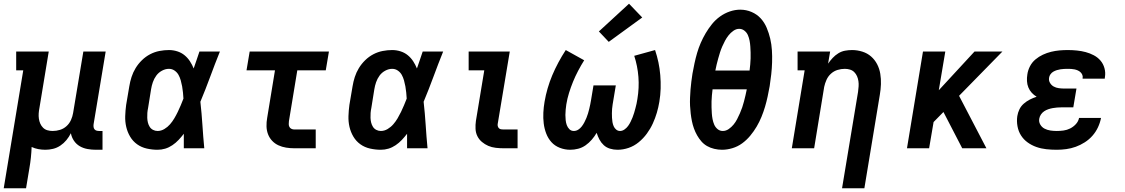

<svg xmlns="http://www.w3.org/2000/svg" viewBox="-25 -797 6045 1032"><path d="M-5 215 100 -419H62V-520H237L187 -217Q184 -202 183 -187.5Q182 -173 184 -159Q186 -145 191.5 -132.5Q197 -120 206.5 -110.5Q216 -101 229.5 -97Q243 -93 258 -93Q278 -93 297.5 -99Q317 -105 332.5 -119Q348 -133 356.5 -152Q365 -171 368 -190L423 -520H543L478 -129Q477 -121 478 -114Q479 -107 483 -102Q487 -97 493.5 -95Q500 -93 508 -93H526V8H491Q468 8 445.5 4Q423 0 404 -11Q385 -22 372.5 -40.5Q360 -59 356 -81Q346 -61 332 -44Q318 -27 299.5 -14.5Q281 -2 260 3Q239 8 219 8Q200 8 181 4.5Q162 1 145 -7Q144 21 141 50Q138 79 133 107L115 215Z M822 8Q793 8 764 1.5Q735 -5 712 -21.5Q689 -38 674.5 -62.5Q660 -87 653.5 -115Q647 -143 648 -173Q649 -203 653 -233L670 -333Q674 -358 682 -383Q690 -408 704 -431Q718 -454 738 -473.5Q758 -493 782 -505.5Q806 -518 832 -523Q858 -528 883 -528Q906 -528 928 -521Q950 -514 967 -500Q984 -486 996 -467.5Q1008 -449 1016 -429Q1024 -451 1031.5 -474Q1039 -497 1047 -520H1157Q1130 -453 1105 -385Q1080 -317 1052 -250Q1059 -188 1063 -125.5Q1067 -63 1073 0H963Q963 -19 963 -38.5Q963 -58 963 -78Q950 -61 935 -45Q920 -29 901.5 -16.5Q883 -4 863 2Q843 8 822 8ZM822 -93Q841 -93 858.5 -103.5Q876 -114 889 -129Q902 -144 912 -161Q922 -178 930.5 -195.5Q939 -213 946.5 -231Q954 -249 961 -267Q960 -283 958.5 -299.5Q957 -316 954 -332.5Q951 -349 946.5 -365Q942 -381 934.5 -394.5Q927 -408 913.5 -417.5Q900 -427 883 -427Q864 -427 845.5 -417Q827 -407 815 -390.5Q803 -374 796.5 -355Q790 -336 787 -317L771 -217Q768 -203 767 -190Q766 -177 766.5 -163.5Q767 -150 770 -138Q773 -126 779.5 -115.5Q786 -105 797.5 -99Q809 -93 822 -93Z M1557 0Q1535 0 1513 -3.5Q1491 -7 1471.5 -16Q1452 -25 1437.5 -40.5Q1423 -56 1415.5 -76Q1408 -96 1407.5 -118.5Q1407 -141 1411 -163L1453 -419H1300L1317 -520H1743L1726 -419H1573L1528 -146Q1527 -138 1527 -130Q1527 -122 1530.5 -115Q1534 -108 1541.5 -104.5Q1549 -101 1557 -101H1672V0Z M2022 8Q1993 8 1964 1.5Q1935 -5 1912 -21.5Q1889 -38 1874.5 -62.5Q1860 -87 1853.5 -115Q1847 -143 1848 -173Q1849 -203 1853 -233L1870 -333Q1874 -358 1882 -383Q1890 -408 1904 -431Q1918 -454 1938 -473.5Q1958 -493 1982 -505.5Q2006 -518 2032 -523Q2058 -528 2083 -528Q2106 -528 2128 -521Q2150 -514 2167 -500Q2184 -486 2196 -467.5Q2208 -449 2216 -429Q2224 -451 2231.5 -474Q2239 -497 2247 -520H2357Q2330 -453 2305 -385Q2280 -317 2252 -250Q2259 -188 2263 -125.5Q2267 -63 2273 0H2163Q2163 -19 2163 -38.5Q2163 -58 2163 -78Q2150 -61 2135 -45Q2120 -29 2101.5 -16.5Q2083 -4 2063 2Q2043 8 2022 8ZM2022 -93Q2041 -93 2058.5 -103.5Q2076 -114 2089 -129Q2102 -144 2112 -161Q2122 -178 2130.5 -195.5Q2139 -213 2146.5 -231Q2154 -249 2161 -267Q2160 -283 2158.5 -299.5Q2157 -316 2154 -332.5Q2151 -349 2146.5 -365Q2142 -381 2134.5 -394.5Q2127 -408 2113.5 -417.5Q2100 -427 2083 -427Q2064 -427 2045.5 -417Q2027 -407 2015 -390.5Q2003 -374 1996.5 -355Q1990 -336 1987 -317L1971 -217Q1968 -203 1967 -190Q1966 -177 1966.5 -163.5Q1967 -150 1970 -138Q1973 -126 1979.5 -115.5Q1986 -105 1997.5 -99Q2009 -93 2022 -93Z M2682 0Q2661 0 2639.5 -2.5Q2618 -5 2599.5 -13Q2581 -21 2565.5 -34Q2550 -47 2541 -65Q2532 -83 2531 -104.5Q2530 -126 2533 -147L2578 -419H2494V-520H2715L2650 -130Q2649 -124 2651 -117.5Q2653 -111 2657.5 -107Q2662 -103 2668.5 -102Q2675 -101 2682 -101H2757V0Z M3040 8Q3011 8 2984 -2.5Q2957 -13 2939 -33Q2921 -53 2911 -79Q2901 -105 2897.5 -133.5Q2894 -162 2895.5 -191.5Q2897 -221 2902 -250Q2908 -286 2918.5 -322Q2929 -358 2943.5 -392.5Q2958 -427 2976.5 -461.5Q2995 -496 3016 -528L3115 -473Q3098 -446 3082.5 -416.5Q3067 -387 3055 -357.5Q3043 -328 3033.5 -297.5Q3024 -267 3019 -236Q3017 -222 3015.5 -207.5Q3014 -193 3014 -179Q3014 -165 3015.5 -151Q3017 -137 3021.5 -124.5Q3026 -112 3035.5 -102.5Q3045 -93 3059 -93Q3072 -93 3083 -100Q3094 -107 3102 -117.5Q3110 -128 3116 -139.5Q3122 -151 3127 -163Q3132 -175 3135.5 -187Q3139 -199 3142 -211Q3145 -223 3147.5 -235.5Q3150 -248 3152 -260L3165 -338H3285L3272 -260Q3270 -248 3268 -236Q3266 -224 3265 -212Q3264 -200 3264 -188Q3264 -176 3264.5 -164Q3265 -152 3267 -140.5Q3269 -129 3273.5 -118.5Q3278 -108 3287 -100.5Q3296 -93 3308 -93Q3320 -93 3331.5 -101Q3343 -109 3351 -120Q3359 -131 3364.5 -142.5Q3370 -154 3375 -166Q3380 -178 3383.5 -190.5Q3387 -203 3390.5 -215.5Q3394 -228 3396.5 -240Q3399 -252 3401 -265Q3411 -325 3406.5 -383.5Q3402 -442 3384 -497L3496 -528Q3507 -495 3514 -462Q3521 -429 3524 -393Q3527 -357 3526 -321.5Q3525 -286 3519 -250Q3514 -220 3505.5 -191Q3497 -162 3484 -133.5Q3471 -105 3452 -79Q3433 -53 3408 -32.5Q3383 -12 3353.5 -2Q3324 8 3294 8Q3273 8 3253.5 2Q3234 -4 3220 -17Q3206 -30 3197 -47Q3188 -64 3182 -83Q3171 -64 3156 -46.5Q3141 -29 3122.5 -16Q3104 -3 3082.5 2.5Q3061 8 3040 8ZM3247 -572 3194 -628 3356 -777 3427 -703Z M3856 8Q3835 8 3814 3Q3793 -2 3775.5 -12Q3758 -22 3745 -37Q3732 -52 3722 -69.5Q3712 -87 3705 -106.5Q3698 -126 3694 -146Q3690 -166 3687.5 -187Q3685 -208 3684 -229Q3683 -250 3684 -272Q3685 -294 3686.5 -315.5Q3688 -337 3691 -358.5Q3694 -380 3697 -401Q3702 -429 3708 -457Q3714 -485 3722 -512.5Q3730 -540 3741.5 -566.5Q3753 -593 3768 -618.5Q3783 -644 3802 -667.5Q3821 -691 3845.5 -708.5Q3870 -726 3898 -735.5Q3926 -745 3954 -745Q3986 -745 4015 -732.5Q4044 -720 4064 -698Q4084 -676 4096 -647.5Q4108 -619 4115 -589Q4122 -559 4124 -527Q4126 -495 4125 -462.5Q4124 -430 4120.5 -398Q4117 -366 4112 -334Q4107 -306 4101 -278Q4095 -250 4087 -223Q4079 -196 4068 -169Q4057 -142 4042 -116.5Q4027 -91 4007.5 -67.5Q3988 -44 3964 -26.5Q3940 -9 3911.5 -0.5Q3883 8 3856 8ZM3820 -418H4004Q4006 -434 4007.5 -450.5Q4009 -467 4009.5 -483Q4010 -499 4009.5 -515Q4009 -531 4008 -547Q4007 -563 4004 -578.5Q4001 -594 3995 -608Q3989 -622 3976.5 -632Q3964 -642 3948 -642Q3932 -642 3917 -631.5Q3902 -621 3891 -607Q3880 -593 3872 -578Q3864 -563 3857 -547Q3850 -531 3845 -515Q3840 -499 3835.5 -483Q3831 -467 3827 -450.5Q3823 -434 3820 -418ZM3860 -93Q3877 -93 3892 -103.5Q3907 -114 3918 -127.5Q3929 -141 3937 -156.5Q3945 -172 3952 -188Q3959 -204 3964.5 -220Q3970 -236 3974 -252Q3978 -268 3982 -284.5Q3986 -301 3989 -317H3805Q3803 -301 3801.5 -284.5Q3800 -268 3799.5 -252Q3799 -236 3799.5 -220Q3800 -204 3801 -188Q3802 -172 3805 -156.5Q3808 -141 3814 -127Q3820 -113 3832 -103Q3844 -93 3860 -93Z M4501 215 4587 -303Q4589 -318 4590 -332.5Q4591 -347 4589 -361Q4587 -375 4581.5 -387.5Q4576 -400 4566.5 -409.5Q4557 -419 4543.5 -423Q4530 -427 4516 -427Q4496 -427 4476.5 -421Q4457 -415 4441.5 -401Q4426 -387 4417.5 -368Q4409 -349 4405 -330L4351 0H4231L4300 -419H4262V-520H4437L4426 -455Q4437 -471 4450.5 -485.5Q4464 -500 4481 -510.5Q4498 -521 4517 -524.5Q4536 -528 4555 -528Q4583 -528 4610 -519.5Q4637 -511 4657 -493.5Q4677 -476 4689.5 -452Q4702 -428 4706.5 -400.5Q4711 -373 4710 -344.5Q4709 -316 4704 -287L4621 215Z M4850 0 4936 -520H5056L5021 -312L5213 -520H5363L5130 -282L5277 0H5147L5046 -195L4993 -141L4969 0Z M5655 8Q5627 8 5599 5Q5571 2 5545.5 -7Q5520 -16 5498.5 -31.5Q5477 -47 5463 -69Q5449 -91 5444 -118.5Q5439 -146 5443 -173Q5446 -192 5454.5 -209.5Q5463 -227 5478 -240Q5493 -253 5510.5 -262Q5528 -271 5547 -277Q5532 -286 5520.5 -298.5Q5509 -311 5502.5 -327Q5496 -343 5495 -361Q5494 -379 5497 -397Q5500 -419 5511 -440.5Q5522 -462 5540.5 -477.5Q5559 -493 5580.5 -503Q5602 -513 5624.5 -518.5Q5647 -524 5669.5 -526Q5692 -528 5714 -528Q5739 -528 5763.5 -525.5Q5788 -523 5810.5 -517Q5833 -511 5854 -500Q5875 -489 5890 -471.5Q5905 -454 5911.5 -430.5Q5918 -407 5914 -383Q5914 -381 5913.5 -379Q5913 -377 5913 -374H5794Q5794 -375 5794 -376Q5794 -377 5794 -377Q5796 -386 5792.5 -394.5Q5789 -403 5782.5 -409Q5776 -415 5768 -418.5Q5760 -422 5751 -424Q5742 -426 5732.5 -426.5Q5723 -427 5714 -427Q5704 -427 5694.5 -426.5Q5685 -426 5675 -424.5Q5665 -423 5655.5 -420Q5646 -417 5637 -412Q5628 -407 5621.5 -398Q5615 -389 5614 -380Q5611 -365 5618.5 -352Q5626 -339 5638.5 -332Q5651 -325 5666.5 -323Q5682 -321 5697 -321H5761L5744 -220H5680Q5668 -220 5656.5 -219Q5645 -218 5633.5 -216Q5622 -214 5610 -210Q5598 -206 5587.5 -199Q5577 -192 5570 -181.5Q5563 -171 5561 -159Q5558 -142 5566.5 -127.5Q5575 -113 5589.5 -105.5Q5604 -98 5621 -95.5Q5638 -93 5655 -93Q5673 -93 5691.5 -95.5Q5710 -98 5727 -106.5Q5744 -115 5757.5 -129.5Q5771 -144 5775 -163H5893Q5888 -137 5876.5 -112.5Q5865 -88 5847 -67.5Q5829 -47 5805.5 -32Q5782 -17 5757 -8Q5732 1 5706 4.5Q5680 8 5655 8Z"/></svg>

Font: Iosevka Etoile Oblique
Style: Bold
Weight: 700
Italic angle: -9°
Designer: Belleve Invis
Foundry: Belleve Invis
Version: Version 15.5.2; ttfautohint (v1.8.4)